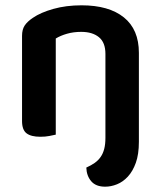

<svg xmlns="http://www.w3.org/2000/svg" viewBox="-20 -508 607 723"><path d="M305 123Q323 115 336.5 105.5Q350 96 359 83Q368 70 372.5 52.5Q377 35 377 11V-305Q377 -348 352.5 -368Q328 -388 286 -388Q257 -388 232.5 -381Q208 -374 190 -363V-1Q181 1 166 4Q151 7 132 7Q97 7 80 -6Q63 -19 63 -52V-373Q63 -397 73 -412Q83 -427 104 -441Q133 -461 181 -474.5Q229 -488 287 -488Q390 -488 446.5 -442.5Q503 -397 503 -309V26Q503 73 491.5 105Q480 137 461.5 157Q443 177 420.5 186Q398 195 376 195Q341 195 323.5 174.5Q306 154 305 123Z"/></svg>

Font: Baloo 2 SemiBold
Style: Regular
Weight: 600
Designer: Sarang Kulkarni and Ek Type
Foundry: Ek Type
Version: Version 1.640;hotconv 1.0.111;makeotfexe 2.5.65597; ttfautoh